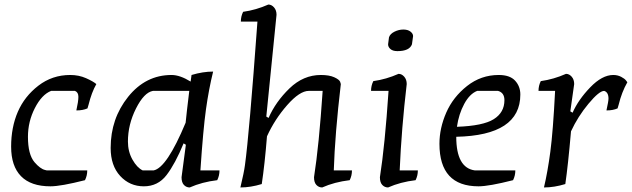

<svg xmlns="http://www.w3.org/2000/svg" viewBox="-20 -810 2781 845"><path d="M364 -60Q364 -37 354 -17Q248 10 202 10Q116 10 72.5 -34.5Q29 -79 29 -164.5Q29 -250 58.5 -318Q88 -386 149 -433Q210 -480 289 -480Q327 -480 358.5 -466Q390 -452 404 -440Q383 -403 370 -350L365 -333Q345 -324 316 -324Q325 -364 325 -384Q325 -404 310 -410H205Q164 -394 133.5 -334.5Q103 -275 103 -208Q103 -130 132 -96Q157 -67 178 -62L186 -60Z M946 -60Q946 -37 936 -17Q869 -9 815 15Q800 15 789.5 4Q779 -7 779 -30L798 -173L788 -179Q751 -89 713 -39.5Q675 10 613 10Q551 10 509 -35.5Q467 -81 467 -159Q467 -288 544 -384Q621 -480 735 -480Q772 -480 819 -451Q821 -469 823 -480Q873 -495 918 -495Q899 -418 886.5 -329Q874 -240 862 -60ZM543 -187Q543 -143 563 -107.5Q583 -72 608 -60H656Q714 -71 797 -270Q801 -312 813 -410H653Q614 -403 578.5 -332.5Q543 -262 543 -187Z M1040 -715Q1040 -738 1050 -758Q1107 -766 1161 -790Q1175 -790 1186 -777.5Q1197 -765 1197 -745L1152 -297L1162 -291Q1193 -362 1254 -421Q1315 -480 1392 -480Q1429 -480 1451 -470Q1473 -460 1477 -450L1480 -440Q1454 -219 1449 -60H1529Q1529 -37 1519 -17Q1452 -9 1398 15Q1383 15 1372.5 4Q1362 -7 1362 -30Q1384 -170 1400 -410H1339Q1299 -410 1244 -347.5Q1189 -285 1155 -210Q1145 -86 1132 0Q1083 15 1038 15Q1054 -52 1058 -83Q1077 -221 1113 -715Z M1613 -410Q1613 -433 1623 -453Q1680 -461 1734 -485Q1748 -485 1759 -472.5Q1770 -460 1770 -440Q1747 -245 1739 -60H1819Q1819 -37 1809 -17Q1742 -9 1688 15Q1673 15 1662.5 4Q1652 -7 1652 -30Q1674 -170 1690 -410ZM1798 -651 1793 -615Q1782 -585 1729 -585Q1709 -585 1698.5 -594Q1688 -603 1688 -615L1692 -646Q1697 -661 1716 -670.5Q1735 -680 1755 -680Q1775 -680 1786.5 -671Q1798 -662 1798 -651Z M2248 -60Q2248 -37 2238 -17Q2132 10 2086 10Q1914 10 1914 -177Q1914 -246 1944 -314.5Q1974 -383 2035.5 -431.5Q2097 -480 2175 -480Q2224 -480 2247 -455Q2270 -430 2270 -394Q2270 -214 1988 -208Q1988 -71 2070 -60ZM2200 -369Q2200 -402 2172 -410H2080Q2047 -397 2023 -352.5Q1999 -308 1991 -252Q2106 -256 2153 -285.5Q2200 -315 2200 -369Z M2350 -410Q2350 -433 2360 -453Q2417 -461 2471 -485Q2485 -485 2496 -472.5Q2507 -460 2507 -440L2490 -320L2500 -314Q2525 -371 2577.5 -425.5Q2630 -480 2679 -480Q2698 -480 2713.5 -472Q2729 -464 2735 -456L2741 -448Q2716 -404 2703 -350L2698 -333Q2678 -324 2649 -324Q2658 -365 2658 -376Q2658 -404 2639 -410Q2617 -410 2570 -353.5Q2523 -297 2493 -232Q2480 -82 2468 0Q2419 15 2374 15Q2390 -52 2402 -142Q2414 -232 2423 -410Z"/></svg>

Font: Kotta One
Style: Regular
Weight: 400
Designer: Ania Kruk
Foundry: Ania Kruk
Version: Version 1.001